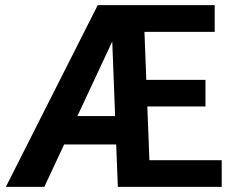

<svg xmlns="http://www.w3.org/2000/svg" viewBox="-20 -731 917 751"><path d="M450.2 -635.3 153.3 0H2.9L362.3 -710.9H442.4ZM503.9 -276.9V-166H163.6V-276.9ZM847.2 -104.5V0H518.6V-104.5ZM541 -710.9 568.4 0H440.9L413.6 -710.9ZM783.7 -418.5V-314.5H500V-418.5ZM819.8 -710.9V-606.4H491.2V-710.9Z"/></svg>

Font: Roboto SemiCondensed SemiBold
Style: Regular
Weight: 600
Width: 4
Designer: Christian Robertson
Foundry: Google
Version: Version 3.009; 2024